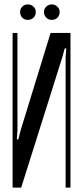

<svg xmlns="http://www.w3.org/2000/svg" viewBox="-20 -848 376 869"><path d="M299 -699V1H277V-589L280 -629H273L262 -589L76 1H37V-699H59V-257L56 -217H63L73 -257L209 -699ZM71 -794Q71 -808 81 -818Q91 -828 105 -828Q121 -828 131.5 -818Q142 -808 142 -794Q142 -778 131.5 -768Q121 -758 105 -758Q91 -758 81 -768Q71 -778 71 -794ZM179 -794Q179 -808 189.5 -818Q200 -828 214 -828Q229 -828 239.5 -818Q250 -808 250 -794Q250 -778 240 -768Q230 -758 214 -758Q200 -758 189.5 -768Q179 -778 179 -794Z"/></svg>

Font: Moniqa SemBd Narrow Heading
Style: Regular
Weight: 600
Width: 4
Designer: Rajesh Rajput
Foundry: Rajesh Rajput
Version: Version 1.000